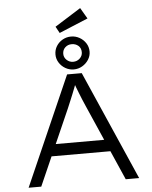

<svg xmlns="http://www.w3.org/2000/svg" viewBox="-69 -1171 974 1227"><g transform="rotate(-5 418.5 -557.5)"><path d="M64 0 372 -700H466L773 0H687L473 -488Q462 -512 453.5 -533.5Q445 -555 437 -574.5Q429 -594 421.5 -614.5Q414 -635 406 -658H428Q418 -631 410 -610Q402 -589 394 -569.5Q386 -550 377.5 -529.5Q369 -509 358 -483L145 0ZM193 -187 223 -263H609L631 -187ZM418 -728Q389 -728 364 -742.5Q339 -757 324 -781Q309 -805 309 -833Q309 -863 324 -887Q339 -911 364 -925Q389 -939 418 -939Q447 -939 472 -925Q497 -911 512.5 -887Q528 -863 528 -833Q528 -805 512.5 -781Q497 -757 472 -742.5Q447 -728 418 -728ZM418 -777Q443 -777 460.5 -793.5Q478 -810 478 -833Q478 -860 460.5 -875Q443 -890 418 -890Q393 -890 376 -874Q359 -858 359 -833Q359 -810 376.5 -793.5Q394 -777 418 -777ZM348 -968 325 -1010 492 -1115 533 -1045Z"/></g></svg>

Font: Lexend Giga Light
Style: Regular
Weight: 300
Version: Version 1.007